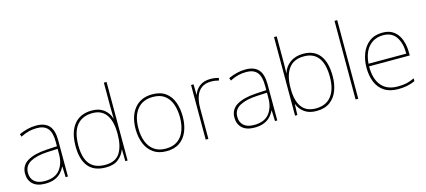

<svg xmlns="http://www.w3.org/2000/svg" viewBox="-58 -1272 3982 1793"><g transform="rotate(-15 1932.5 -375.0)"><path d="M264 -537Q346 -537 387 -492.5Q428 -448 428 -350V0H406L402 -103H400Q386 -73 361.5 -47Q337 -21 299.5 -5.5Q262 10 208 10Q129 10 88.5 -28Q48 -66 48 -129Q48 -208 114.5 -247.5Q181 -287 299 -294L402 -300V-343Q402 -433 368 -472.5Q334 -512 264 -512Q224 -512 186.5 -503Q149 -494 106 -472L97 -498Q137 -516 178.5 -526.5Q220 -537 264 -537ZM301 -270Q199 -265 137.5 -232Q76 -199 76 -129Q76 -76 110 -45.5Q144 -15 208 -15Q308 -15 354.5 -72Q401 -129 402 -220V-275Z M794 10Q680 10 625 -58Q570 -126 570 -254Q570 -391 630 -464.5Q690 -538 802 -538Q874 -538 918.5 -502.5Q963 -467 979 -414H981Q980 -448 979.5 -480Q979 -512 979 -543V-760H1005V0H983L981 -113H979Q961 -63 917 -26.5Q873 10 794 10ZM794 -15Q894 -15 936.5 -80.5Q979 -146 979 -263V-266Q979 -386 935 -449.5Q891 -513 802 -513Q703 -513 650 -448.5Q597 -384 597 -254Q597 -134 645.5 -74.5Q694 -15 794 -15Z M1609 -264Q1609 -187 1584.5 -124.5Q1560 -62 1509.5 -26Q1459 10 1380 10Q1304 10 1253.5 -26Q1203 -62 1178 -124Q1153 -186 1153 -264Q1153 -390 1214.5 -464Q1276 -538 1386 -538Q1466 -538 1515 -501.5Q1564 -465 1586.5 -403Q1609 -341 1609 -264ZM1180 -264Q1180 -191 1202 -134.5Q1224 -78 1268.5 -46.5Q1313 -15 1380 -15Q1450 -15 1494.5 -47Q1539 -79 1560.5 -135.5Q1582 -192 1582 -264Q1582 -333 1562.5 -389.5Q1543 -446 1500 -479.5Q1457 -513 1386 -513Q1287 -513 1233.5 -447Q1180 -381 1180 -264Z M1947 -536Q1971 -536 1990.5 -533Q2010 -530 2028 -525L2022 -501Q2003 -506 1986.5 -508.5Q1970 -511 1947 -511Q1892 -511 1856 -485Q1820 -459 1803 -411Q1786 -363 1786 -297V0H1760V-528H1784L1786 -427H1788Q1802 -473 1842.5 -504.5Q1883 -536 1947 -536Z M2288 -537Q2370 -537 2411 -492.5Q2452 -448 2452 -350V0H2430L2426 -103H2424Q2410 -73 2385.5 -47Q2361 -21 2323.5 -5.5Q2286 10 2232 10Q2153 10 2112.5 -28Q2072 -66 2072 -129Q2072 -208 2138.5 -247.5Q2205 -287 2323 -294L2426 -300V-343Q2426 -433 2392 -472.5Q2358 -512 2288 -512Q2248 -512 2210.5 -503Q2173 -494 2130 -472L2121 -498Q2161 -516 2202.5 -526.5Q2244 -537 2288 -537ZM2325 -270Q2223 -265 2161.5 -232Q2100 -199 2100 -129Q2100 -76 2134 -45.5Q2168 -15 2232 -15Q2332 -15 2378.5 -72Q2425 -129 2426 -220V-275Z M2650 -525Q2650 -501 2649.5 -466Q2649 -431 2648 -406H2650Q2667 -464 2718.5 -501.5Q2770 -539 2846 -539Q2951 -539 3005 -469.5Q3059 -400 3059 -266Q3059 -190 3035.5 -127.5Q3012 -65 2961.5 -27.5Q2911 10 2830 10Q2759 10 2714.5 -22.5Q2670 -55 2652 -104H2650L2646 0H2624V-760H2650ZM2846 -514Q2746 -514 2698 -447Q2650 -380 2650 -263V-253Q2650 -137 2694.5 -76Q2739 -15 2830 -15Q2929 -15 2980.5 -80.5Q3032 -146 3032 -266Q3032 -389 2985.5 -451.5Q2939 -514 2846 -514Z M3235 0H3209V-760H3235Z M3612 -538Q3680 -538 3722 -505Q3764 -472 3784 -416.5Q3804 -361 3804 -291V-266H3411Q3410 -145 3464 -80Q3518 -15 3621 -15Q3669 -15 3703.5 -22Q3738 -29 3784 -50V-23Q3746 -6 3707.5 2Q3669 10 3621 10Q3538 10 3485.5 -25Q3433 -60 3408.5 -121Q3384 -182 3384 -259Q3384 -334 3409 -397.5Q3434 -461 3484.5 -499.5Q3535 -538 3612 -538ZM3612 -513Q3528 -513 3474.5 -456.5Q3421 -400 3412 -291H3777Q3778 -390 3737 -451.5Q3696 -513 3612 -513Z"/></g></svg>

Font: Noto Sans Cham Thin
Style: Regular
Weight: 250
Version: Version 2.002